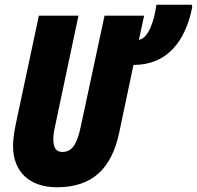

<svg xmlns="http://www.w3.org/2000/svg" viewBox="-20 -780 831 810"><path d="M220 10C370 10 451 -69 483 -221L543 -506C684 -506 762 -604 791 -750L789 -760H640C630 -690 606 -618 566 -612L588 -714H421L321 -247C304 -167 282 -139 243 -139C218 -139 205 -155 205 -193C205 -207 207 -226 212 -246L311 -714H144L45 -249C39 -219 35 -187 35 -164C35 -55 105 10 220 10Z"/></svg>

Font: Noto Sans ExtraCondensed Black
Style: Italic
Weight: 900
Width: 2
Italic angle: -12°
Designer: Monotype Design Team
Foundry: Monotype Imaging Inc.
Version: Version 2.013